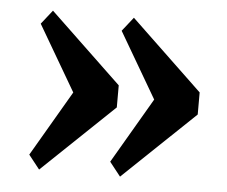

<svg xmlns="http://www.w3.org/2000/svg" viewBox="-39 -536 615 520"><g transform="rotate(5 268.0 -276.0)"><path d="M55 -98 159 -276 55 -454 85 -492 280 -306V-246L85 -60ZM275 -98 379 -276 275 -454 305 -492 500 -306V-246L305 -60Z"/></g></svg>

Font: IBM Plex Serif SmBld
Style: Regular
Weight: 600
Designer: Mike Abbink, Paul van der Laan, Pieter van Rosmalen
Foundry: Bold Monday
Version: Version 3.001